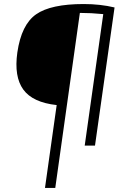

<svg xmlns="http://www.w3.org/2000/svg" viewBox="-20 -722 633 952"><path d="M451 0H400L492 -652Q432 -658 376 -658L254 210H203L261 -201Q142 -214 95.5 -278Q49 -342 66 -462Q86 -600 159 -651Q232 -702 395 -702Q477 -702 548 -685Z"/></svg>

Font: Exo 2.0 Light
Style: Italic
Weight: 300
Italic angle: -8°
Designer: Natanael Gama
Version: Version 1.001;PS 001.001;hotconv 1.0.70;makeotf.lib2.5.58329